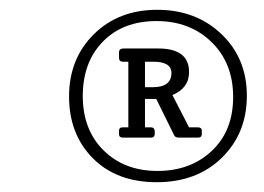

<svg xmlns="http://www.w3.org/2000/svg" viewBox="-20 -762 538 392"><path d="M121 -565Q121 -642 171.5 -692Q222 -742 301 -742Q380 -742 432 -692.5Q484 -643 484 -566.5Q484 -490 433 -440Q382 -390 300 -390Q218 -390 169.5 -439Q121 -488 121 -565ZM149 -566Q149 -497 191.5 -455Q234 -413 301.5 -413Q369 -413 412.5 -454Q456 -495 456 -564Q456 -633 412 -676Q368 -719 299.5 -719Q231 -719 190 -677Q149 -635 149 -566ZM288 -481H231Q223 -481 223 -488V-495Q223 -502 230 -502H242V-636H231Q223 -636 223 -644V-655Q223 -663 232 -663H303Q366 -663 366 -615Q366 -582 332 -568L366 -502H384Q392 -502 392 -495V-488Q392 -481 384 -481H345Q337 -481 335 -487L299 -560H276V-502H288Q296 -502 296 -493V-489Q296 -481 288 -481ZM293 -636H276V-584H292Q330 -584 330 -613Q330 -636 293 -636Z"/></svg>

Font: Crete Round
Style: Italic
Weight: 400
Designer: Veronika Burian
Foundry: TypeTogether
Version: Version 1.001; ttfautohint (v1.6)